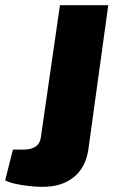

<svg xmlns="http://www.w3.org/2000/svg" viewBox="-40 -710 444 743"><path d="M379 -690 302 -132Q292 -62 245.5 -24.5Q199 13 126 13Q88 13 44 6Q0 -1 -20 -12L10 -131H49Q112 -131 118 -178L192 -690Z"/></svg>

Font: Exo 2.0 Extra Bold
Style: Italic
Weight: 800
Italic angle: -8°
Designer: Natanael Gama
Version: Version 1.001;PS 001.001;hotconv 1.0.70;makeotf.lib2.5.58329